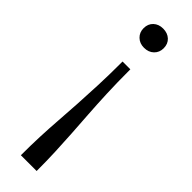

<svg xmlns="http://www.w3.org/2000/svg" viewBox="-256 -524 749 749"><g transform="rotate(45 118.5 -150.0)"><path d="M162 221Q162 166 160 117.5Q158 69 155 22Q152 -25 148.5 -75.5Q145 -126 142.5 -185Q140 -244 140 -318H97Q97 -244 94.5 -185Q92 -126 89 -75.5Q86 -25 82.5 22Q79 69 77 117Q75 165 75 221ZM118 -521Q143 -521 158.5 -506.5Q174 -492 174 -468Q174 -445 158.5 -430Q143 -415 118 -415Q94 -415 78.5 -430Q63 -445 63 -468Q63 -492 78.5 -506.5Q94 -521 118 -521Z"/></g></svg>

Font: Roboto Serif 28pt Condensed Light
Style: Regular
Weight: 300
Width: 3
Designer: Greg Gazdowicz
Foundry: Commercial Type
Version: Version 1.008